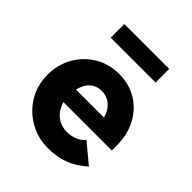

<svg xmlns="http://www.w3.org/2000/svg" viewBox="-202 -856 996 996"><g transform="rotate(45 296.0 -358.0)"><path d="M312 10Q236 10 174.5 -25.5Q113 -61 76.5 -121.5Q40 -182 40 -257Q40 -333 74 -393Q108 -453 167 -488.5Q226 -524 300 -524Q375 -524 432 -489Q489 -454 521.5 -392.5Q554 -331 554 -251V-216H199Q207 -187 224 -165Q241 -143 266 -131Q291 -119 320 -119Q352 -119 378.5 -130Q405 -141 422 -162L529 -73Q479 -29 428 -9.5Q377 10 312 10ZM199 -308H404Q397 -336 382 -356Q367 -376 346 -387Q325 -398 299 -398Q274 -398 253.5 -387.5Q233 -377 219.5 -357Q206 -337 199 -308ZM136 -626V-726H465V-626Z"/></g></svg>

Font: Red Hat Text VF
Style: Regular
Weight: 300
Designer: Pentagram, MCKL
Foundry: Pentagram, MCKL
Version: Version 1.023